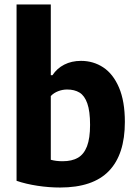

<svg xmlns="http://www.w3.org/2000/svg" viewBox="-20 -828 609 858"><path d="M54 -20V-808H207V-492H214.5Q234.5 -522.5 267.2 -539.2Q300 -556 342 -556Q397 -556 441.2 -527Q485.5 -498 511.8 -436.8Q538 -375.5 538 -283Q538 -138 466.8 -64Q395.5 10 248.5 10Q198.5 10 147.5 2.2Q96.5 -5.5 54 -20ZM382.5 -270Q382.5 -331 370.2 -365.8Q358 -400.5 335.5 -414.2Q313 -428 280 -428Q259.5 -428 240 -420.5Q220.5 -413 207 -399V-114Q230.5 -107.5 259.5 -107.5Q301.5 -107.5 328.2 -123Q355 -138.5 368.8 -174.2Q382.5 -210 382.5 -270Z"/></svg>

Font: Encode Sans Semi Condensed
Style: Bold
Weight: 700
Width: 4
Designer: Multiple Designers
Foundry: Impallari Type
Version: Version 2.000